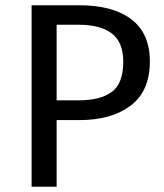

<svg xmlns="http://www.w3.org/2000/svg" viewBox="-20 -709 621 729"><path d="M549 -476Q549 -363 476 -308Q403 -253 282 -253H195V0H100V-689H281Q409 -689 479 -635.5Q549 -582 549 -476ZM448 -475Q448 -549 404.5 -582Q361 -615 280 -615H195V-328H278Q361 -328 404.5 -360Q448 -392 448 -475Z"/></svg>

Font: Fira Sans
Style: Regular
Weight: 400
Designer: bBox Type GmbH & Carrois Corporate GbR & Edenspiekermann AG
Foundry: bBox Type GmbH & Carrois Corporate GbR & Edenspiekermann AG
Version: Version 4.301